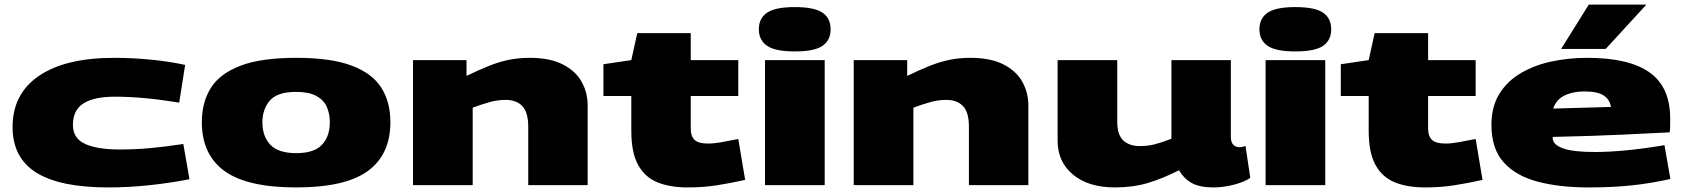

<svg xmlns="http://www.w3.org/2000/svg" viewBox="-20 -810 7372 840"><path d="M35 -254Q35 -400 151 -478.5Q267 -557 480 -557Q559 -557 640.5 -549Q722 -541 790 -526L764 -361Q606 -387 484 -387Q391 -387 345 -357.5Q299 -328 299 -264Q299 -204 353 -180Q407 -156 503 -156Q573 -156 637.5 -162Q702 -168 782 -180L809 -26Q723 -9 632 0.5Q541 10 454 10Q242 10 138.5 -55Q35 -120 35 -254Z M863 -276Q863 -363 903 -426Q943 -489 1033.5 -523Q1124 -557 1276 -557Q1428 -557 1518.5 -523Q1609 -489 1648.5 -426Q1688 -363 1688 -276Q1688 -134 1589.5 -62Q1491 10 1276 10Q1061 10 962 -62Q863 -134 863 -276ZM1128 -275Q1128 -213 1163 -176.5Q1198 -140 1276 -140Q1354 -140 1388.5 -176.5Q1423 -213 1423 -275Q1423 -313 1409.5 -343Q1396 -373 1363.5 -390.5Q1331 -408 1276 -408Q1193 -408 1160.5 -370Q1128 -332 1128 -275Z M1787 0V-547H2021V-478Q2075 -504 2118.5 -521.5Q2162 -539 2205 -548Q2248 -557 2297 -557Q2385 -557 2441.5 -528.5Q2498 -500 2524.5 -452.5Q2551 -405 2551 -349V0H2291V-256Q2291 -319 2265 -346Q2239 -373 2192 -373Q2157 -373 2123 -363.5Q2089 -354 2048 -339V0Z M2989 10Q2912 10 2857 -12Q2802 -34 2772 -88Q2742 -142 2742 -237V-390H2620V-529L2742 -547L2768 -665H3002V-547H3210V-390H3002V-249Q3002 -213 3019.5 -197.5Q3037 -182 3077 -182Q3104 -182 3134.5 -187.5Q3165 -193 3210 -202L3240 -23Q3173 -8 3114 1Q3055 10 2989 10Z M3457 -585Q3372 -585 3336 -609.5Q3300 -634 3300 -682Q3300 -730 3336 -754.5Q3372 -779 3457 -779Q3543 -779 3578.5 -754.5Q3614 -730 3614 -682Q3614 -634 3578.5 -609.5Q3543 -585 3457 -585ZM3327 0V-547H3588V0Z M3715 0V-547H3949V-478Q4003 -504 4046.5 -521.5Q4090 -539 4133 -548Q4176 -557 4225 -557Q4313 -557 4369.5 -528.5Q4426 -500 4452.5 -452.5Q4479 -405 4479 -349V0H4219V-256Q4219 -319 4193 -346Q4167 -373 4120 -373Q4085 -373 4051 -363.5Q4017 -354 3976 -339V0Z M4858 10Q4742 10 4674.5 -46Q4607 -102 4607 -195V-547H4868V-276Q4868 -221 4894 -196Q4920 -171 4967 -171Q5002 -171 5031.5 -178.5Q5061 -186 5105 -203V-547H5365V-211Q5365 -187 5376 -176.5Q5387 -166 5402 -166Q5417 -166 5429 -172L5450 -32Q5425 -14 5378.5 -2Q5332 10 5289 10Q5230 10 5195.5 -8.5Q5161 -27 5138 -65Q5067 -29 5002 -9.5Q4937 10 4858 10Z M5647 -585Q5562 -585 5526 -609.5Q5490 -634 5490 -682Q5490 -730 5526 -754.5Q5562 -779 5647 -779Q5733 -779 5768.5 -754.5Q5804 -730 5804 -682Q5804 -634 5768.5 -609.5Q5733 -585 5647 -585ZM5517 0V-547H5778V0Z M6215 10Q6138 10 6083 -12Q6028 -34 5998 -88Q5968 -142 5968 -237V-390H5846V-529L5968 -547L5994 -665H6228V-547H6436V-390H6228V-249Q6228 -213 6245.5 -197.5Q6263 -182 6303 -182Q6330 -182 6360.5 -187.5Q6391 -193 6436 -202L6466 -23Q6399 -8 6340 1Q6281 10 6215 10Z M6930 10Q6802 10 6706.5 -15.5Q6611 -41 6558 -100.5Q6505 -160 6505 -264Q6505 -343 6539.5 -399Q6574 -455 6633.5 -490Q6693 -525 6768 -541Q6843 -557 6924 -557Q7107 -557 7197 -493Q7287 -429 7287 -292Q7287 -280 7287 -262.5Q7287 -245 7285 -231Q7204 -227 7079 -221Q6954 -215 6774 -211Q6773 -209 6773 -205Q6774 -177 6818 -161Q6862 -145 6958 -145Q7020 -145 7097.5 -152.5Q7175 -160 7262 -175L7288 -27Q7204 -8 7119 1Q7034 10 6930 10ZM6775 -335Q6848 -337 6916.5 -339Q6985 -341 7028 -342Q7023 -374 6996.5 -392Q6970 -410 6911 -410Q6862 -410 6825.5 -392.5Q6789 -375 6775 -335ZM6810 -596 6931 -790H7183L7005 -596Z"/></svg>

Font: Georama ExtraExtended ExtraBold
Style: Regular
Weight: 800
Width: 8
Designer: Jean-Baptiste Levee
Foundry: Production Type
Version: Version 1.000